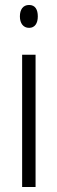

<svg xmlns="http://www.w3.org/2000/svg" viewBox="-20 -752 230 772"><path d="M97 -732C72 -732 60 -713 60 -686C60 -659 73 -640 97 -640C120 -640 132 -658 132 -686C132 -713 122 -732 97 -732ZM123 -532H69V0H123Z"/></svg>

Font: Noto Sans Display Condensed Light
Style: Regular
Weight: 300
Width: 3
Designer: Monotype Design Team
Foundry: Monotype Imaging Inc.
Version: Version 1.900